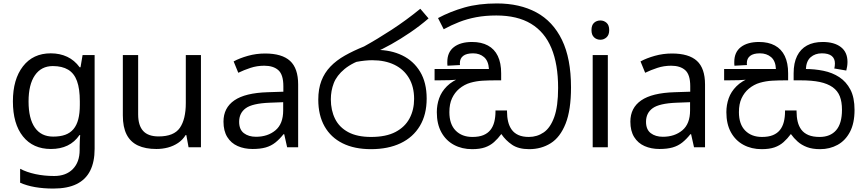

<svg xmlns="http://www.w3.org/2000/svg" viewBox="-20 -856 5023 1116"><path d="M275 -546Q328 -546 370.5 -526Q413 -506 443 -465H448L460 -536H530V9Q530 85 504 136.5Q478 188 425 214Q372 240 290 240Q232 240 183.5 231.5Q135 223 97 206V125Q135 145 186 156Q237 167 295 167Q364 167 403.5 126.5Q443 86 443 16V-5Q443 -17 444 -39.5Q445 -62 446 -71H442Q414 -30 372.5 -10Q331 10 276 10Q172 10 113.5 -63Q55 -136 55 -267Q55 -395 113.5 -470.5Q172 -546 275 -546ZM287 -472Q220 -472 183 -418.5Q146 -365 146 -266Q146 -167 182.5 -114.5Q219 -62 289 -62Q330 -62 359 -72.5Q388 -83 407 -105.5Q426 -128 435 -163Q444 -198 444 -246V-267Q444 -340 427.5 -385Q411 -430 376 -451Q341 -472 287 -472Z M1148 -536V0H1076L1063 -71H1059Q1042 -43 1015 -25Q988 -7 956 1.5Q924 10 889 10Q825 10 781.5 -10.5Q738 -31 716 -74Q694 -117 694 -185V-536H783V-191Q783 -127 812 -95Q841 -63 902 -63Q991 -63 1025.5 -113Q1060 -163 1060 -257V-536Z M1521 -545Q1619 -545 1666 -502Q1713 -459 1713 -365V0H1649L1632 -76H1628Q1605 -47 1580.5 -27.5Q1556 -8 1524.5 1Q1493 10 1448 10Q1400 10 1361.5 -7Q1323 -24 1301 -59.5Q1279 -95 1279 -149Q1279 -229 1342 -272.5Q1405 -316 1536 -320L1627 -323V-355Q1627 -422 1598 -448Q1569 -474 1516 -474Q1474 -474 1436 -461.5Q1398 -449 1365 -433L1338 -499Q1373 -518 1421 -531.5Q1469 -545 1521 -545ZM1547 -259Q1447 -255 1408.5 -227Q1370 -199 1370 -148Q1370 -103 1397.5 -82Q1425 -61 1468 -61Q1536 -61 1581 -98.5Q1626 -136 1626 -214V-262Z M2136 11Q2040 11 1971.5 -23Q1903 -57 1866.5 -121.5Q1830 -186 1830 -277Q1830 -339 1848 -386Q1866 -433 1900.5 -469Q1935 -505 1984.5 -533Q2034 -561 2096 -586Q2172 -628 2256.5 -683Q2341 -738 2423 -805L2471 -749Q2420 -705 2364 -667Q2308 -629 2254.5 -599Q2201 -569 2156 -550L2114 -521Q2029 -493 1983 -455Q1937 -417 1920 -372.5Q1903 -328 1903 -279Q1903 -215 1927.5 -165.5Q1952 -116 2004 -88Q2056 -60 2137 -60Q2224 -60 2279 -89Q2334 -118 2360.5 -168Q2387 -218 2387 -281Q2387 -352 2357 -402.5Q2327 -453 2272.5 -479.5Q2218 -506 2143 -506Q2123 -506 2099.5 -503.5Q2076 -501 2052.5 -496.5Q2029 -492 2008 -485L2083 -555Q2100 -562 2120 -564Q2140 -566 2167 -566Q2252 -566 2318 -534Q2384 -502 2422 -439Q2460 -376 2460 -283Q2460 -190 2420.5 -124Q2381 -58 2308.5 -23.5Q2236 11 2136 11Z M3056 11Q2994 11 2956.5 -14.5Q2919 -40 2894 -77Q2874 -50 2851.5 -30Q2829 -10 2799 0.5Q2769 11 2724 11Q2665 11 2618.5 -14Q2572 -39 2545.5 -87Q2519 -135 2519 -204Q2519 -246 2532.5 -284.5Q2546 -323 2577.5 -354.5Q2609 -386 2661 -406L2663 -397Q2629 -391 2592 -390Q2555 -389 2526 -389H2506V-455H2822Q2819 -502 2793.5 -524Q2768 -546 2730 -546Q2691 -546 2672 -531Q2653 -516 2653 -489Q2653 -487 2653 -484Q2653 -481 2654 -478L2581 -474Q2580 -479 2580 -485.5Q2580 -492 2580 -496Q2580 -553 2618.5 -582.5Q2657 -612 2724 -612Q2778 -612 2816 -591.5Q2854 -571 2873.5 -530.5Q2893 -490 2893 -430V-389H2858Q2823 -389 2786 -387Q2749 -385 2714 -375Q2679 -365 2649 -340Q2623 -318 2607.5 -285Q2592 -252 2592 -204Q2592 -134 2628.5 -97Q2665 -60 2726 -60Q2764 -60 2789.5 -70.5Q2815 -81 2830.5 -100.5Q2846 -120 2853 -147.5Q2860 -175 2860 -208V-214H2927V-208Q2927 -176 2933.5 -149Q2940 -122 2954.5 -102Q2969 -82 2993.5 -71Q3018 -60 3054 -60Q3102 -60 3140.5 -86.5Q3179 -113 3201.5 -175.5Q3224 -238 3224 -345Q3224 -483 3185 -576.5Q3146 -670 3066.5 -718Q2987 -766 2865 -766Q2801 -766 2748 -756Q2695 -746 2649 -728Q2603 -710 2559 -686L2526 -751Q2597 -789 2679.5 -812.5Q2762 -836 2868 -836Q3001 -836 3097.5 -784Q3194 -732 3246.5 -624Q3299 -516 3299 -348Q3299 -216 3267.5 -137Q3236 -58 3181 -23.5Q3126 11 3056 11Z M3513 -536V0H3425V-536ZM3470 -737Q3490 -737 3505.5 -723.5Q3521 -710 3521 -681Q3521 -653 3505.5 -639Q3490 -625 3470 -625Q3448 -625 3433 -639Q3418 -653 3418 -681Q3418 -710 3433 -723.5Q3448 -737 3470 -737Z M3886 -545Q3984 -545 4031 -502Q4078 -459 4078 -365V0H4014L3997 -76H3993Q3970 -47 3945.5 -27.5Q3921 -8 3889.5 1Q3858 10 3813 10Q3765 10 3726.5 -7Q3688 -24 3666 -59.5Q3644 -95 3644 -149Q3644 -229 3707 -272.5Q3770 -316 3901 -320L3992 -323V-355Q3992 -422 3963 -448Q3934 -474 3881 -474Q3839 -474 3801 -461.5Q3763 -449 3730 -433L3703 -499Q3738 -518 3786 -531.5Q3834 -545 3886 -545ZM3912 -259Q3812 -255 3773.5 -227Q3735 -199 3735 -148Q3735 -103 3762.5 -82Q3790 -61 3833 -61Q3901 -61 3946 -98.5Q3991 -136 3991 -214V-262Z M4747 11Q4702 11 4670.5 -1Q4639 -13 4616.5 -33Q4594 -53 4577 -77Q4557 -50 4534.5 -30Q4512 -10 4482 0.5Q4452 11 4407 11Q4348 11 4301.5 -14Q4255 -39 4228.5 -87Q4202 -135 4202 -204Q4202 -246 4215.5 -284.5Q4229 -323 4260.5 -354.5Q4292 -386 4344 -406L4346 -397Q4312 -391 4275 -390Q4238 -389 4209 -389H4189V-455H4490Q4488 -502 4462 -524Q4436 -546 4397 -546Q4359 -546 4340 -531Q4321 -516 4321 -489Q4321 -487 4321 -484Q4321 -481 4322 -478L4249 -474Q4248 -479 4248 -485.5Q4248 -492 4248 -496Q4248 -553 4286.5 -582.5Q4325 -612 4392 -612Q4446 -612 4484 -591.5Q4522 -571 4541.5 -530.5Q4561 -490 4561 -430V-389H4541Q4506 -389 4469 -387Q4432 -385 4397 -375Q4362 -365 4332 -340Q4306 -318 4290.5 -285Q4275 -252 4275 -204Q4275 -134 4311.5 -97Q4348 -60 4409 -60Q4447 -60 4472.5 -70.5Q4498 -81 4513.5 -100.5Q4529 -120 4536 -147.5Q4543 -175 4543 -208V-214H4610V-208Q4610 -176 4616.5 -149Q4623 -122 4638 -102Q4653 -82 4679 -71Q4705 -60 4744 -60Q4806 -60 4840 -99Q4874 -138 4874 -218Q4874 -264 4861.5 -296Q4849 -328 4820 -349Q4790 -370 4745 -379.5Q4700 -389 4634 -389H4593V-430Q4593 -490 4613 -530.5Q4633 -571 4670.5 -591.5Q4708 -612 4762 -612Q4829 -612 4867.5 -582.5Q4906 -553 4906 -496Q4906 -483 4904 -470.5Q4902 -458 4899 -446L4829 -458Q4831 -463 4832 -472.5Q4833 -482 4833 -487Q4833 -516 4814 -531Q4795 -546 4757 -546Q4718 -546 4692 -523.5Q4666 -501 4664 -452L4645 -455H4660Q4715 -455 4766.5 -444.5Q4818 -434 4858.5 -407.5Q4899 -381 4923 -335Q4947 -289 4947 -217Q4947 -140 4920.5 -89.5Q4894 -39 4848.5 -14Q4803 11 4747 11Z"/></svg>

Font: sinhala15
Style: Book
Weight: 400
Designer: Jelle Bosma - Monotype Design Team
Foundry: Monotype Imaging Inc.
Version: Version 2.003